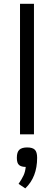

<svg xmlns="http://www.w3.org/2000/svg" viewBox="-20 -724 291 1035"><path d="M87.9 0V-703.6H163.1V0ZM180.2 126.5Q180.2 231 116.2 291.5L80.1 267.1Q98.6 240.2 107.4 220.7Q116.2 201.2 118.7 175.8Q95.7 175.8 83.3 166Q70.8 156.2 70.8 126.5Q70.8 95.7 84.2 83.3Q97.7 70.8 126.5 70.8Q155.8 70.8 168 83.3Q180.2 95.7 180.2 126.5Z"/></svg>

Font: Metrophobic
Style: Regular
Weight: 400
Designer: Vernon Adams
Foundry: Vernon Adams
Version: Version 3.200; ttfautohint (v1.8.4.7-5d5b);gftools[0.9.23]